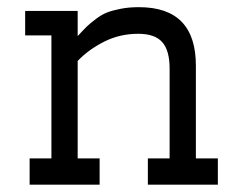

<svg xmlns="http://www.w3.org/2000/svg" viewBox="-20 -505 665 525"><path d="M357.9 -412.6Q307.6 -412.6 264.9 -391.1Q222.2 -369.6 192.4 -338.4V-71.8H252.4V0H61V-71.8H120.6V-408.2H48.8V-475.1H192.4V-406.2Q208.5 -423.8 217.3 -432.4Q226.1 -440.9 242.2 -453.1Q258.3 -465.3 272.9 -470.9Q287.6 -476.6 310.1 -481Q332.5 -485.4 359.9 -485.4Q515.6 -485.4 515.6 -325.7V-71.8H575.7V0H384.3V-71.8H443.8V-317.4Q443.8 -366.7 423.8 -389.6Q403.8 -412.6 357.9 -412.6Z"/></svg>

Font: Eligible
Style: Regular
Weight: 500
Version: Version 1.1